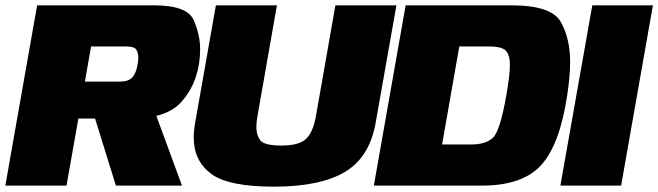

<svg xmlns="http://www.w3.org/2000/svg" viewBox="-57 -695 2465 719"><path d="M82 -675H519.5Q644 -675 668.2 -620Q692.5 -565 692.5 -510Q692.5 -485 688.5 -458Q675 -370 619.5 -310.5Q587 -275.5 528.5 -261L624.5 0H377L299 -251H236.5L192 0H-37ZM393 -389.5Q424 -389.5 438.5 -405.2Q453 -421 458.5 -455Q461 -469 461 -480Q461 -495.5 454 -508.2Q447 -521 416 -521H284L261 -389.5Z M969.5 4Q797 4 732.8 -44.8Q668.5 -93.5 668.5 -179.5Q668.5 -206 674 -236.5L751.5 -675H980L907 -259.5Q903 -236.5 903 -218.5Q903 -190 917.2 -170Q931.5 -150 997 -150Q1062.5 -150 1088.8 -174.5Q1115 -199 1126 -259.5L1199 -675H1427.5L1350 -236.5Q1327.5 -106.5 1234.8 -51.2Q1142 4 969.5 4Z M1462 -675H1857.5Q2009 -675 2043.5 -612.2Q2078 -549.5 2078 -464Q2078 -409 2067 -338Q2039.5 -154 1969.8 -77Q1900 0 1748.5 0H1343ZM1708.5 -154Q1760.5 -154 1788 -178.2Q1815.5 -202.5 1839 -338Q1852.5 -413 1852.5 -454Q1852.5 -486 1838.8 -503.5Q1825 -521 1773 -521H1663L1598.5 -154Z M2161 -675H2388L2269 0H2041.5Z"/></svg>

Font: Rudi
Style: Regular
Weight: 400
Italic angle: -10°
Designer: Tyler Finck
Foundry: Etcetera Type Company
Version: Version 1.111; ttfautohint (v1.8.4)